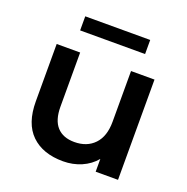

<svg xmlns="http://www.w3.org/2000/svg" viewBox="-128 -833 937 961"><g transform="rotate(20 340.5 -353.0)"><path d="M599 -534V0H480V-68Q450 -32 405 -12.5Q360 7 308 7Q200 7 139 -52Q78 -111 78 -229V-534H203V-246Q203 -174 235.5 -138.5Q268 -103 328 -103Q395 -103 434.5 -144.5Q474 -186 474 -264V-534ZM165 -713H511V-638H165Z"/></g></svg>

Font: CMG Sans SemiBold
Style: Regular
Weight: 600
Designer: Julieta Ulanovsky
Foundry: Julieta Ulanovsky
Version: Version 7.200